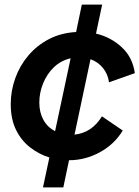

<svg xmlns="http://www.w3.org/2000/svg" viewBox="-20 -689 610 840"><path d="M168 131 196 0Q151 -14 112.5 -43.5Q74 -73 50.5 -120Q27 -167 27 -234Q27 -291 46.5 -346Q66 -401 103.5 -445.5Q141 -490 193.5 -517.5Q246 -545 313 -549L338 -669H427L400 -542Q464 -527 512 -483Q560 -439 570 -369L457 -329Q452 -365 430.5 -391.5Q409 -418 376 -430L306 -100Q382 -108 426 -180L517 -118Q481 -58 417 -23Q353 12 282 12L257 131ZM152 -240Q152 -197 170 -164.5Q188 -132 221 -115L289 -434Q246 -424 215.5 -394.5Q185 -365 168.5 -324Q152 -283 152 -240Z"/></svg>

Font: Plus Jakarta Display Medium
Style: Italic
Weight: 500
Italic angle: -12°
Designer: Gumpita Rahayu
Foundry: Tokotype Studio
Version: Version 1.000